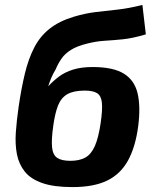

<svg xmlns="http://www.w3.org/2000/svg" viewBox="-20 -750 632 782"><path d="M275 12Q199 12 152 -4.5Q105 -21 81 -51Q57 -81 49 -121.5Q41 -162 44.5 -211.5Q48 -261 56 -316Q67 -391 81.5 -451Q96 -511 119.5 -556.5Q143 -602 182 -633Q221 -664 281 -682Q328 -696 371 -701Q414 -706 459.5 -711Q505 -716 560 -730L574 -610Q520 -594 480.5 -590Q441 -586 406.5 -584Q372 -582 333 -572Q293 -562 268.5 -546.5Q244 -531 230 -510.5Q216 -490 206 -466Q196 -450 188.5 -432Q181 -414 175 -394L176 -398Q196 -420 220 -438Q244 -456 277.5 -466.5Q311 -477 357 -477Q441 -477 484.5 -450Q528 -423 540.5 -369.5Q553 -316 543 -237Q532 -152 501.5 -96.5Q471 -41 416.5 -14.5Q362 12 275 12ZM267 -95Q303 -95 327 -108Q351 -121 366 -154.5Q381 -188 390 -249Q398 -304 395 -332Q392 -360 375.5 -370.5Q359 -381 325 -381Q280 -381 254.5 -366.5Q229 -352 216.5 -320.5Q204 -289 197 -238Q189 -182 192 -150.5Q195 -119 213 -107Q231 -95 267 -95Z"/></svg>

Font: Exo 2
Style: Bold Italic
Weight: 700
Italic angle: -8°
Designer: Natanael Gama
Foundry: Natanael Gama
Version: Version 2.010